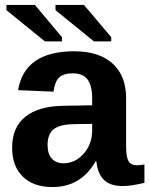

<svg xmlns="http://www.w3.org/2000/svg" viewBox="-20 -745 603 775"><path d="M192 10Q115 10 72 -32Q29 -74 29 -149Q29 -231 82.5 -274Q136 -317 238 -318L352 -320V-347Q352 -399 333.5 -424Q315 -449 274 -449Q236 -449 218.5 -432Q201 -415 196 -375L53 -381Q79 -538 280 -538Q380 -538 434.5 -488.5Q489 -439 489 -349V-156Q489 -112 498.5 -95Q508 -78 532 -78Q548 -78 563 -81V-7Q509 6 475 6Q425 6 399.5 -19Q374 -44 369 -94H366Q307 10 192 10ZM352 -218V-245L281 -244Q234 -243 213 -233Q172 -216 172 -160Q172 -124 189 -105Q206 -86 236 -86Q284 -86 318 -125Q352 -164 352 -218ZM359 -578 204 -704V-725H319L429 -595V-578ZM161 -578 6 -704V-725H121L230 -595V-578Z"/></svg>

Font: Libra Sans
Style: Bold
Weight: 700
Foundry: Context Ltd
Version: Version 1.000